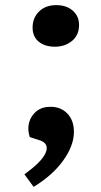

<svg xmlns="http://www.w3.org/2000/svg" viewBox="-20 -556 395 748"><path d="M107 -449Q107 -486 132 -511Q157 -536 199 -536Q239 -536 263.5 -514.5Q288 -493 288 -459Q288 -419 260.5 -396.5Q233 -374 194 -374Q155 -374 131 -393.5Q107 -413 107 -449ZM111 172 75 123Q162 61 162 21Q162 0 136 -9L96 -22Q86 -52 93.5 -79Q101 -106 122.5 -123Q144 -140 177 -140Q217 -140 242.5 -113.5Q268 -87 268 -42Q268 11 226.5 69Q185 127 111 172Z"/></svg>

Font: Literata 12pt SemiBold
Style: Italic
Weight: 600
Italic angle: -2°
Designer: Latin by Veronika Burian and Jose Scaglione. Greek by Irene Vlachou. Cyrillic by Vera Evstafieva
Foundry: TypeTogether
Version: Version 3.002